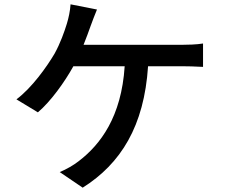

<svg xmlns="http://www.w3.org/2000/svg" viewBox="-20 -821 1040 887"><path d="M366 -614C379 -646 390 -677 399 -702C407 -723 418 -754 428 -777L306 -801C304 -771 297 -738 289 -712C277 -673 259 -622 232 -573C196 -512 127 -415 56 -362L155 -302C214 -352 278 -441 319 -515H556C541 -281 444 -153 343 -76C320 -58 287 -39 256 -26L362 46C538 -65 646 -238 664 -515H820C843 -515 884 -514 918 -512V-620C888 -615 845 -614 820 -614Z"/></svg>

Font: Genne Gothic Medium
Style: Regular
Weight: 500
Designer: Ryoko NISHIZUKA (kana & ideographs); Paul D. Hunt (Latin, Greek & Cyrillic); Wenlong ZHANG (bopomofo); Sandoll Communica
Foundry: Adobe Systems Incorporated
Version: Version 1.004;PS 1.004;hotconv 16.6.51;makeotf.lib2.5.65220